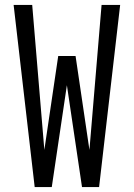

<svg xmlns="http://www.w3.org/2000/svg" viewBox="-20 -755 540 775"><path d="M120 0 35 -735H110L159 -150L215 -529H285L341 -150L390 -735H465L380 0H311L250 -411L189 0Z"/></svg>

Font: Moesevka
Style: Regular
Weight: 400
Monospace: yes
Designer: Belleve Invis
Foundry: Belleve Invis
Version: Version 32.5.0; ttfautohint (v1.8.4)